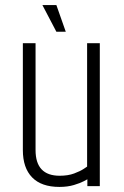

<svg xmlns="http://www.w3.org/2000/svg" viewBox="-20 -733 488 756"><path d="M323 -563H373V0H324V-27Q324 -27 310 -19.5Q296 -12 271 -4.5Q246 3 214 3Q143 3 106.5 -34.5Q70 -72 70 -142V-563H120V-142Q120 -41 215 -41Q248 -41 272 -50Q296 -59 309.5 -68Q323 -77 323 -77ZM147 -713H202L239 -608H202Z"/></svg>

Font: Khand Variable Light
Style: Regular
Weight: 300
Designer: Satya Rajpurohit
Foundry: Indian Type Foundry
Version: Version 3.000